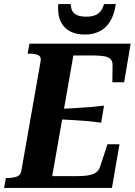

<svg xmlns="http://www.w3.org/2000/svg" viewBox="-42 -925 663 945"><path d="M546 -215 509 0H-22L-13 -49H-4Q22 -49 41 -56Q60 -63 63 -84L158 -624Q162 -646 146 -653.5Q130 -661 103 -661H94L103 -710H601L569 -520H511L512 -602Q513 -622 503 -633Q493 -644 472 -648Q451 -652 417 -652H319L215 -58H332Q371 -58 395 -62.5Q419 -67 432.5 -77.5Q446 -88 452 -109L487 -215ZM250 -389Q292 -391 329 -393Q366 -395 401 -398Q436 -401 470 -405L456 -321Q423 -326 389 -329Q355 -332 318.5 -334Q282 -336 241 -338ZM376 -755Q415 -755 446.5 -770Q478 -785 499 -818Q520 -851 528 -905H470Q464 -883 453 -869.5Q442 -856 425 -849.5Q408 -843 384 -843Q358 -843 341 -849Q324 -855 315.5 -868.5Q307 -882 306 -905H245Q244 -899 244 -894Q244 -889 244 -883Q244 -841 260 -812.5Q276 -784 305.5 -769.5Q335 -755 376 -755Z"/></svg>

Font: Roboto Serif 72pt SemiCondensed SemiBold
Style: Italic
Weight: 600
Width: 4
Italic angle: -10°
Designer: Greg Gazdowicz
Foundry: Commercial Type
Version: Version 1.008